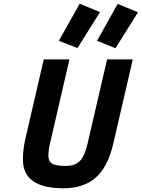

<svg xmlns="http://www.w3.org/2000/svg" viewBox="-20 -999 761 1031"><path d="M600 -740 501 -780 612 -978 721 -933ZM396 -741 296 -780 408 -979 517 -934ZM249 -231Q240 -193 240 -162.5Q240 -132 260.5 -120Q281 -108 332.5 -108Q384 -108 410 -135.5Q436 -163 451 -231L555 -680H693L589 -231Q560 -103 494.5 -45.5Q429 12 321 12Q103 12 103 -142Q103 -194 116 -253L215 -680H353Z"/></svg>

Font: Titillium Web
Style: Bold Italic
Weight: 700
Italic angle: -13°
Version: Version 1.002;PS 57.000;hotconv 1.0.70;makeotf.lib2.5.55311